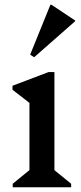

<svg xmlns="http://www.w3.org/2000/svg" viewBox="-20 -795 342 815"><path d="M34 0V-15L121 -86L105 -58V-390L148 -325L33 -414V-431L186 -489H211V-56L196 -85L282 -15V0ZM125 -552 108 -563 194 -775H198L299 -708V-705Z"/></svg>

Font: Platypi Light
Style: Regular
Weight: 400
Version: Version 1.200